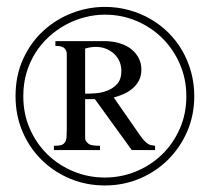

<svg xmlns="http://www.w3.org/2000/svg" viewBox="-20 -536 619 567"><path d="M553.7 -252Q553.7 -196.3 533 -148.2Q512.2 -100.1 476.3 -64.5Q440.4 -28.8 392.3 -8.5Q344.2 11.7 289.6 11.7Q234.9 11.7 187 -8.3Q139.2 -28.3 103.3 -63.5Q67.4 -98.6 46.6 -147Q25.9 -195.3 25.9 -252Q25.9 -313.5 48.6 -362.5Q71.3 -411.6 108.6 -445.6Q146 -479.5 193.1 -497.6Q240.2 -515.6 289.6 -515.6Q326.7 -515.6 360.6 -506.3Q394.5 -497.1 423.8 -480.2Q453.1 -463.4 477.3 -439.5Q501.5 -415.5 518.3 -386.2Q535.2 -356.9 544.4 -323Q553.7 -289.1 553.7 -252ZM530.3 -252Q530.3 -302.7 511.2 -346.7Q492.2 -390.6 459.5 -423.1Q426.8 -455.6 383.1 -474.1Q339.4 -492.7 289.6 -492.7Q260.3 -492.7 230.7 -485.1Q201.2 -477.5 174.6 -463.1Q147.9 -448.7 125 -428Q102.1 -407.2 85 -380.4Q67.9 -353.5 58.3 -321.3Q48.8 -289.1 48.8 -252Q48.8 -199.7 68.1 -155.8Q87.4 -111.8 120.4 -79.8Q153.3 -47.9 197 -29.8Q240.7 -11.7 289.6 -11.7Q337.4 -11.7 381.1 -29.5Q424.8 -47.4 458 -79.3Q491.2 -111.3 510.7 -155.3Q530.3 -199.2 530.3 -252ZM369.1 -92.8 260.3 -243.2H231.4V-128.4Q231.4 -122.1 235.1 -117.7Q238.8 -113.3 242.7 -110.4Q246.6 -107.9 254.9 -106.7Q263.2 -105.5 275.4 -105.5V-92.8H139.2V-105.5Q147.9 -105.5 157 -106.7Q166 -107.9 171.4 -115.2Q175.8 -120.6 176.5 -131.3Q177.2 -142.1 177.2 -156.2V-350.1Q177.2 -364.3 177.2 -372.6Q177.2 -380.9 176.3 -383.3Q175.3 -386.7 173.1 -390.1Q170.9 -393.6 167 -396Q160.2 -400.4 143.6 -400.4V-414.6H287.1Q313.5 -414.6 334.2 -408Q355 -401.4 368.9 -389.9Q382.8 -378.4 390.1 -363.3Q397.5 -348.1 397.5 -331.1Q397.5 -310.1 388.9 -295.7Q380.4 -281.2 367.7 -271.7Q355 -262.2 340.8 -256.6Q326.7 -251 315.9 -248L392.6 -137.7Q400.4 -126.5 406.2 -120.4Q412.1 -114.3 418 -110.4Q424.8 -106.9 438 -105.5V-92.8ZM338.4 -326.7Q338.4 -340.8 333.3 -353.5Q328.1 -366.2 318.1 -376Q308.1 -385.7 294.2 -391.6Q280.3 -397.5 262.7 -397.5Q248 -397.5 231.4 -392.6V-259.3Q243.7 -259.3 261.7 -260.5Q279.8 -261.7 296.9 -268.3Q314 -274.9 326.2 -288.3Q338.4 -301.8 338.4 -326.7Z"/></svg>

Font: Surma
Style: Regular
Weight: 400
Designer: Sue Lloyd-Williams
Foundry: Sylheti Translation And Research
Version: Version 3.000